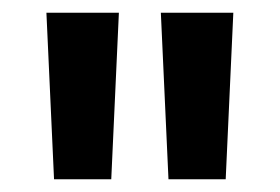

<svg xmlns="http://www.w3.org/2000/svg" viewBox="-20 -716 440 302"><path d="M233 -696H347L335 -434H245ZM53 -696H167L155 -434H65Z"/></svg>

Font: Amiko SemiBold
Style: Regular
Weight: 600
Designer: Pablo Impallari, Rodrigo Fuenzalida, Andres Torresi
Foundry: Impallari Type
Version: Version 1.001; ttfautohint (v1.3)